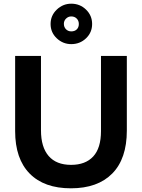

<svg xmlns="http://www.w3.org/2000/svg" viewBox="-20 -1006 770 1040"><path d="M364 14Q509 14 588 -66Q667 -146 667 -299V-703H527V-296Q527 -204 485 -158.5Q443 -113 365 -113Q285 -113 243.5 -161Q202 -209 202 -300V-703H62V-296Q62 -146 140.5 -66Q219 14 364 14ZM479 -876Q479 -922 446 -954Q413 -986 366 -986Q321 -986 287.5 -954Q254 -922 254 -876Q254 -830 287.5 -798.5Q321 -767 366 -767Q413 -767 446 -798.5Q479 -830 479 -876ZM407 -876Q407 -858 396 -847Q385 -836 366 -836Q349 -836 337.5 -847.5Q326 -859 326 -877Q326 -894 338 -905.5Q350 -917 366 -917Q384 -917 395.5 -905.5Q407 -894 407 -876Z"/></svg>

Font: Geom SemiBold
Style: Bold
Weight: 600
Version: Version 1.102